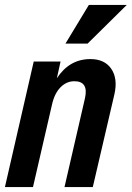

<svg xmlns="http://www.w3.org/2000/svg" viewBox="-27 -760 535 780"><path d="M-7 0 110 -510H219L204 -442Q255 -520 340 -520Q398 -520 425 -480.5Q452 -441 438 -378L350 0H235L318 -360Q334 -430 275 -430Q243 -430 218.5 -405Q194 -380 184 -334L107 0ZM329 -583H239L334 -740H488Z"/></svg>

Font: Instrument Sans Condensed SemiBold Italic
Style: Regular
Weight: 600
Width: 3
Italic angle: -13°
Designer: Rodrigo Fuenzalida
Foundry: fragTYPE
Version: Version 1.000; ttfautohint (v1.8.4.7-5d5b);gftools[0.9.28]